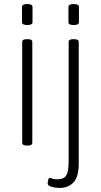

<svg xmlns="http://www.w3.org/2000/svg" viewBox="-20 -719 500 951"><path d="M112 2Q90 2 90 -12V-511Q90 -525 112 -525H118Q140 -525 140 -511V-12Q140 2 118 2ZM115 -595Q89 -595 89 -609V-685Q89 -699 115 -699Q141 -699 141 -685V-609Q141 -595 115 -595ZM276 212Q257 212 236.5 206.5Q216 201 216 190Q216 184 218.5 173Q221 162 227 162Q232 162 239 165.5Q246 169 265 169Q296 169 308 150Q320 131 320 80V-511Q320 -525 342 -525H348Q370 -525 370 -511V90Q370 158 343.5 185Q317 212 276 212ZM345 -595Q319 -595 319 -609V-685Q319 -699 345 -699Q371 -699 371 -685V-609Q371 -595 345 -595Z"/></svg>

Font: Asap Condensed ExtraLight
Style: Regular
Weight: 200
Width: 3
Designer: Pablo Cosgaya
Foundry: Omnibus-Type
Version: Version 3.001; ttfautohint (v1.8.4.7-5d5b)